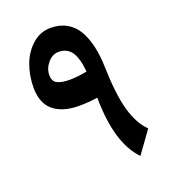

<svg xmlns="http://www.w3.org/2000/svg" viewBox="-126 -761 760 863"><g transform="rotate(-20 253.5 -329.5)"><path d="M215.8 -420.4Q252.9 -420.4 299.8 -429.7Q294.4 -494.1 273.4 -524.9Q252.4 -555.7 211.9 -555.7Q182.1 -555.7 159.7 -529.3Q137.2 -502.9 137.2 -471.7Q137.2 -441.4 157.2 -431.2Q177.2 -420.9 215.8 -420.4ZM214.4 -669.4Q258.3 -669.4 291.3 -650.6Q324.2 -631.8 343.8 -597.4Q363.3 -563 373 -519Q382.8 -475.1 384.3 -420.4Q387.7 -288.6 409.2 -212.2Q430.7 -135.7 473.1 -94.7L397.9 9.8Q306.6 -84 305.2 -302.7Q260.3 -295.9 217.3 -295.9Q138.2 -295.9 94.7 -332Q51.3 -368.2 51.3 -442.4Q51.3 -500 70.1 -551Q88.9 -602.1 127 -635.7Q165 -669.4 214.4 -669.4Z"/></g></svg>

Font: Sahel SemiBold FD
Style: SemiBold-FD
Weight: 600
Foundry: Saber Rastikerdar (saber.rastikerdar@gmail.com)
Version: Version 3.3.0